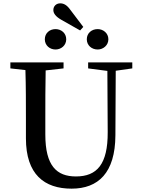

<svg xmlns="http://www.w3.org/2000/svg" viewBox="-20 -1110 847 1148"><path d="M564 -814C597 -814 628 -839 628 -875C628 -912 597 -936 564 -936C528 -936 499 -912 499 -875C499 -839 528 -814 564 -814ZM459 -928 478 -949 400 -1052C380 -1080 361 -1090 340 -1090C317 -1090 299 -1074 299 -1050C299 -1030 313 -1011 346 -992ZM312 -814C346 -814 376 -839 376 -875C376 -912 346 -936 312 -936C277 -936 248 -912 248 -875C248 -839 277 -814 312 -814ZM771 -737H507V-701L622 -686L624 -320C625 -128 560 -55 434 -55C319 -55 251 -118 251 -306V-397C251 -496 251 -593 253 -689L360 -701V-737H42V-701L132 -691C135 -593 135 -494 135 -397V-283C135 -67 245 18 408 18C567 18 669 -76 670 -301L672 -687L771 -701Z"/></svg>

Font: Source Han Serif CN SemiBold
Style: Regular
Weight: 600
Designer: Ryoko NISHIZUKA 西塚涼子 (kana & ideographs); Frank Grießhammer (Latin, Greek & Cyrillic); Wenlong ZHANG 张文龙 (bopomofo); San
Foundry: Adobe Systems Incorporated
Version: Version 1.000;PS 1;hotconv 16.6.53;makeotf.lib2.5.65590